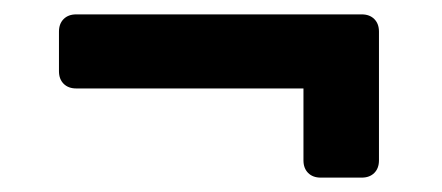

<svg xmlns="http://www.w3.org/2000/svg" viewBox="-20 -394 614 267"><path d="M426 -147Q415 -147 408.5 -153.5Q402 -160 402 -171V-271H86Q75 -271 68.5 -277.5Q62 -284 62 -295V-350Q62 -361 68.5 -367.5Q75 -374 86 -374H483Q494 -374 500.5 -367.5Q507 -361 507 -350V-171Q507 -160 500.5 -153.5Q494 -147 483 -147Z"/></svg>

Font: Fz Rubik Med
Style: Regular
Weight: 500
Designer: Hubert and Fischer
Foundry: Hubert and Fischer
Version: Vit hóa bi FontZin.com